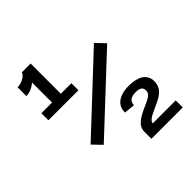

<svg xmlns="http://www.w3.org/2000/svg" viewBox="-196 -871 1011 1011"><g transform="rotate(-45 310.0 -365.0)"><path d="M50.5 -690V-624.5C75.5 -624.5 101 -636.5 122 -653.5V-505H42.5V-452.5H266V-505H187.5V-730H122C114.5 -704.5 74.5 -690 50.5 -690ZM109 -205 157 -155 548 -520.5 500 -571ZM356.5 -196 416.5 -190C419.5 -221.5 438 -232.5 472 -232.5C501.5 -232.5 517.5 -223.5 517.5 -199.5C517.5 -170.5 486.5 -160.5 455.5 -146C401 -122 357 -98.5 357 -52.5V0H590.5V-52.5H419C423 -72 441 -82 483.5 -101.5C525.5 -120.5 582.5 -141.5 582.5 -203C582.5 -258.5 536 -282 469.5 -282C397 -282 354.5 -249 356.5 -196Z"/></g></svg>

Font: Monaspace Krypton Medium
Style: Regular
Weight: 500
Designer: Riley Cran & the Lettermatic Team
Foundry: Lettermatic
Version: Version 1.101 (Monaspace Krypton)